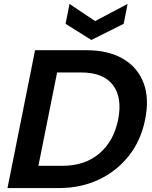

<svg xmlns="http://www.w3.org/2000/svg" viewBox="-20 -955 772 975"><path d="M419 -700Q530 -700 604.5 -656.5Q679 -613 709 -534Q739 -455 717 -348Q696 -242 634.5 -164Q573 -86 482 -43Q391 0 279 0H18L158 -700ZM297 -113Q411 -113 484.5 -175.5Q558 -238 580 -348Q602 -459 553.5 -523Q505 -587 392 -587H270L175 -113ZM628 -935 608 -834 444 -752 313 -834 333 -935 463 -848Z"/></svg>

Font: Albert Sans
Style: Bold Italic
Weight: 700
Italic angle: -11.25°
Designer: Andreas Rasmussen
Foundry: a.Foundry
Version: Version 1.025